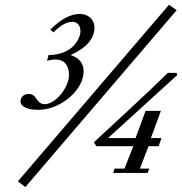

<svg xmlns="http://www.w3.org/2000/svg" viewBox="-20 -717 755 796"><path d="M85 58.6 54.2 34.7 680.7 -697.3 712.4 -674.8ZM138.2 -261.7Q103.5 -261.7 84.2 -271.5Q64.9 -281.2 64.9 -296.4Q64.9 -309.1 74.2 -318.4Q83.5 -327.6 100.6 -327.6Q118.2 -327.6 129.9 -309.1Q144.5 -285.2 164.1 -285.2Q187.5 -285.2 211.9 -305.4Q236.3 -325.7 251.2 -354.2Q266.1 -382.8 266.1 -406.2Q266.1 -435.5 251.7 -452.9Q237.3 -470.2 211.4 -470.2Q193.4 -470.2 174.8 -464.8L181.2 -488.8Q212.9 -488.8 239 -498.3Q265.1 -507.8 280.8 -522.9Q296.4 -538.1 304.9 -555.2Q313.5 -572.3 313.5 -588.4Q313.5 -606 304.2 -616.2Q294.9 -626.5 279.8 -626.5Q245.1 -626.5 201.7 -583L188.5 -594.2Q253.4 -659.2 310.5 -659.2Q337.4 -659.2 354.5 -643.3Q371.6 -627.4 371.6 -603Q371.6 -533.7 272.9 -488.8Q326.7 -470.2 326.7 -421.9Q326.7 -384.3 299.6 -346.9Q272.5 -309.6 228.3 -285.6Q184.1 -261.7 138.2 -261.7ZM449.2 0 455.1 -18.1H496.1L532.7 -110.8H379.9L369.1 -127L517.1 -264.2Q605.5 -345.7 675.8 -415H711.4L715.3 -406.2L427.7 -144.5H542L583.5 -257.3H647L605.5 -144.5H649.4L637.7 -110.8H595.7L560.1 -18.1H599.1L591.8 0Z"/></svg>

Font: Elstob Light
Style: Italic
Weight: 300
Italic angle: -20°
Designer: Peter S. Baker
Version: Version 1.015